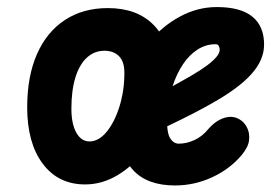

<svg xmlns="http://www.w3.org/2000/svg" viewBox="-20 -530 789 558"><path d="M227.5 6Q149 6 104 -54.5Q59 -115 59 -218Q59 -308 87.5 -372.8Q116 -437.5 168.8 -472Q221.5 -506.5 293.5 -506.5Q378.5 -506.5 426.8 -457.2Q475 -408 475 -317.5Q475 -253.5 454.8 -195.2Q434.5 -137 399.8 -91.8Q365 -46.5 320.5 -20.2Q276 6 227.5 6ZM187.5 -214Q187.5 -170 201.8 -144.5Q216 -119 240 -119Q267 -119 290 -147Q313 -175 327.2 -220.5Q341.5 -266 341.5 -318.5Q341.5 -351 325.8 -366.8Q310 -382.5 283.5 -382.5Q254.5 -382.5 232.8 -362.8Q211 -343 199.2 -305.2Q187.5 -267.5 187.5 -214ZM488.5 9Q407.5 9 366.5 -36Q325.5 -81 325.5 -167.5Q325.5 -235.5 348.8 -297Q372 -358.5 412 -406.5Q452 -454.5 503.2 -482Q554.5 -509.5 610 -509.5Q679 -509.5 713.2 -481.8Q747.5 -454 747.5 -400.5Q747.5 -378 738.2 -356.5Q729 -335 710.2 -314.2Q691.5 -293.5 663.5 -272.8Q635.5 -252 598 -231Q575 -217.5 540.5 -199.8Q506 -182 466 -163Q466.5 -154.5 467.8 -147.8Q469 -141 471 -135.5Q475 -125.5 482.2 -119Q489.5 -112.5 499.5 -112.5Q522.5 -112.5 545.2 -123Q568 -133.5 585 -154.5Q607.5 -180.5 633.8 -188Q660 -195.5 681.5 -179.5Q692 -172 699 -157Q706 -142 703.8 -122.2Q701.5 -102.5 682.5 -79.5Q648 -38.5 596.5 -14.8Q545 9 488.5 9ZM481.5 -279.5Q495.5 -287 509 -294.8Q522.5 -302.5 536.5 -310.5Q564 -326.5 582 -340Q600 -353.5 609.2 -364.8Q618.5 -376 618.5 -385Q618.5 -391.5 615.8 -396.5Q613 -401.5 606.5 -401.5Q578.5 -401.5 554.5 -386.2Q530.5 -371 512 -343.5Q493.5 -316 481.5 -279.5Z"/></svg>

Font: Edu VIC WA NT Hand Pre
Style: Regular
Weight: 400
Designer: Tina and Corey Anderson, Eben Sorkin, Mirko Velimirovic
Foundry: Google for Education
Version: Version 1.000